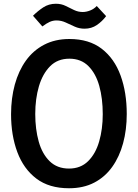

<svg xmlns="http://www.w3.org/2000/svg" viewBox="-20 -990 736 1024"><path d="M348 14Q242 14 174 -37.5Q106 -89 72.5 -178.5Q39 -268 39 -381Q39 -466 59 -539Q79 -612 118 -666.5Q157 -721 215.5 -751.5Q274 -782 350 -782Q455 -782 522.5 -730Q590 -678 623 -587.5Q656 -497 656 -382Q656 -298 636.5 -226Q617 -154 578.5 -100Q540 -46 482.5 -16Q425 14 348 14ZM348 -91Q410 -91 450 -130.5Q490 -170 509 -236Q528 -302 528 -381Q528 -465 509.5 -531.5Q491 -598 451.5 -637.5Q412 -677 350 -677Q287 -677 247 -636.5Q207 -596 187.5 -529.5Q168 -463 168 -382Q168 -301 186.5 -235Q205 -169 245 -130Q285 -91 348 -91ZM496 -958 546 -904Q525 -876 496.5 -856.5Q468 -837 431 -837Q403 -837 378.5 -848Q354 -859 330.5 -870Q307 -881 281 -881Q262 -881 244.5 -873Q227 -865 206 -849L156 -906Q181 -931 210.5 -950.5Q240 -970 278 -970Q307 -970 330 -958.5Q353 -947 375 -936.5Q397 -926 421 -926Q440 -926 460.5 -934Q481 -942 496 -958Z"/></svg>

Font: Yaldevi SemiBold
Style: Regular
Weight: 600
Designer: Sol Matas, Rajitha Manaperi, Kosala Senevirathne
Foundry: Mooniak
Version: Version 1.100